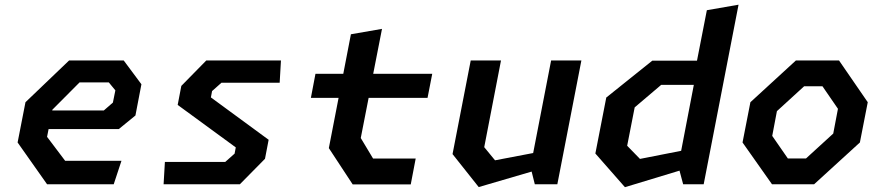

<svg xmlns="http://www.w3.org/2000/svg" viewBox="-20 -785 3760 818"><path d="M180.5 0H464.5L497.5 -100H257.5L180.5 -202L187 -235H486L557 -293L582.5 -426L507 -527.5H274.5L88.5 -349.5L55 -178ZM202.5 -314.5 203 -317.5 319 -434H443.5L471.5 -400L461 -348L422.5 -314.5Z M677 0H1002L1109 -108.5L1124.5 -189.5L878.5 -370L883.5 -397L923.5 -432.5H1171.5L1177 -527.5H859L752.5 -419L737 -338L984.5 -157L979.5 -130.5L939.5 -95H682.5Z M1482.5 0.5H1730L1751 -109.5H1569.5L1517 -197L1550.5 -368H1801.5L1821.5 -470.5H1570L1607.5 -662L1475 -639L1442.5 -470.5H1324L1304.5 -368H1422.5L1381 -154Z M2114.5 -527.5H1985.5L1908 -128.5L2019.5 12L2245 -54L2258.5 0H2354.5L2457 -527.5H2328L2251.5 -133L2089 -102L2043 -158Z M2890.5 0H2978L3126.5 -765L2991.5 -741.5L2949.5 -526.5H2759L2563 -369.5L2516.5 -131L2642.5 12.5L2875 -58ZM2652 -164 2684 -327.5 2797 -423.5H2936L2882 -142.5L2706.5 -108Z M3269 0H3448.5L3643.5 -178L3677 -349.5L3554.5 -527.5H3371L3177 -349.5L3143.5 -178ZM3270 -206 3290 -311.5 3406 -417.5H3484L3550 -321.5L3530 -216L3414 -110H3336.5Z"/></svg>

Font: Monaspace Krypton SemiBold
Style: Italic
Weight: 600
Italic angle: -11°
Designer: Riley Cran & the Lettermatic Team
Foundry: Lettermatic
Version: Version 1.101 (Monaspace Krypton)